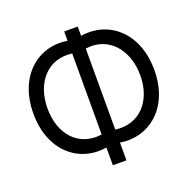

<svg xmlns="http://www.w3.org/2000/svg" viewBox="-127 -845 965 971"><g transform="rotate(-20 355.0 -360.0)"><path d="M318.5 0H391.5V-95.5C539.5 -70.5 680.5 -175.5 680.5 -382C680.5 -588.5 539.5 -695 391.5 -670V-720H318.5V-670C170.5 -695 30 -588.5 30 -382C30 -175.5 170.5 -70.5 318.5 -95.5ZM318.5 -165.5C191.5 -147.5 106 -242 106 -382C106 -522 191.5 -619.5 318.5 -601.5ZM391.5 -165.5V-601.5C518.5 -619.5 604.5 -519 604.5 -380.5C604.5 -242.5 518.5 -147.5 391.5 -165.5Z"/></g></svg>

Font: Hauora
Style: Regular
Weight: 400
Designer: Mikhail Sharanda
Foundry: WCYS & Co.
Version: Version 1.010